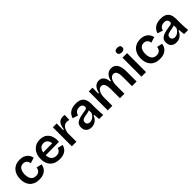

<svg xmlns="http://www.w3.org/2000/svg" viewBox="362 -2231 3742 3742"><g transform="rotate(-45 2233.0 -360.0)"><path d="M306 13Q238 13 188.5 -7Q139 -27 106.5 -63.5Q74 -100 58 -149Q42 -198 42 -255Q42 -316 58.5 -367Q75 -418 108 -456Q141 -494 189.5 -515Q238 -536 301 -536Q364 -536 410.5 -515Q457 -494 486 -456.5Q515 -419 525 -369L407 -332Q405 -362 391 -385.5Q377 -409 353 -422Q329 -435 296 -435Q264 -435 240.5 -422.5Q217 -410 201.5 -387Q186 -364 177.5 -331.5Q169 -299 169 -259Q169 -204 184 -165Q199 -126 230 -104.5Q261 -83 307 -83Q348 -83 373.5 -98.5Q399 -114 412.5 -139Q426 -164 429 -194L541 -169Q535 -128 518 -95Q501 -62 471.5 -37.5Q442 -13 401 0Q360 13 306 13Z M867 13Q804 13 754.5 -5Q705 -23 671 -57.5Q637 -92 619 -141Q601 -190 601 -252Q601 -314 618.5 -366Q636 -418 669 -456Q702 -494 749.5 -515Q797 -536 858 -536Q915 -536 960 -517Q1005 -498 1036 -460.5Q1067 -423 1082 -367.5Q1097 -312 1092 -239L683 -236V-309L1019 -312L975 -271Q981 -328 966 -364.5Q951 -401 923 -418.5Q895 -436 859 -436Q818 -436 787 -414.5Q756 -393 739.5 -352.5Q723 -312 723 -254Q723 -167 761.5 -124Q800 -81 867 -81Q897 -81 917.5 -88.5Q938 -96 952 -108.5Q966 -121 974.5 -137Q983 -153 988 -171L1098 -146Q1090 -109 1072 -80Q1054 -51 1025.5 -30Q997 -9 958 2Q919 13 867 13Z M1207 0V-262V-523H1313L1311 -343H1329Q1338 -407 1357 -449.5Q1376 -492 1410 -513.5Q1444 -535 1494 -535Q1504 -535 1515.5 -534Q1527 -533 1541 -529L1536 -396Q1520 -402 1503.5 -404.5Q1487 -407 1473 -407Q1434 -407 1405.5 -387Q1377 -367 1359.5 -330.5Q1342 -294 1333 -244V0Z M1742 13Q1699 13 1665 -3.5Q1631 -20 1611.5 -53Q1592 -86 1592 -135Q1592 -176 1607.5 -205Q1623 -234 1654 -252.5Q1685 -271 1731 -283.5Q1777 -296 1839 -305Q1873 -310 1894.5 -315Q1916 -320 1926 -330.5Q1936 -341 1936 -362Q1936 -393 1914.5 -415.5Q1893 -438 1845 -438Q1816 -438 1789.5 -428Q1763 -418 1744 -396.5Q1725 -375 1718 -340L1605 -375Q1616 -415 1637 -444.5Q1658 -474 1689 -495Q1720 -516 1760 -526Q1800 -536 1848 -536Q1921 -536 1968 -512.5Q2015 -489 2038 -439.5Q2061 -390 2061 -312V-214Q2061 -180 2062.5 -143.5Q2064 -107 2066.5 -70.5Q2069 -34 2073 0H1960Q1956 -28 1953 -60Q1950 -92 1948 -125H1932Q1918 -87 1892 -55.5Q1866 -24 1828.5 -5.5Q1791 13 1742 13ZM1792 -80Q1812 -80 1832.5 -87Q1853 -94 1873 -108Q1893 -122 1910 -142.5Q1927 -163 1939 -191L1937 -280L1961 -276Q1944 -262 1919 -254Q1894 -246 1866.5 -242Q1839 -238 1811.5 -232.5Q1784 -227 1762 -218.5Q1740 -210 1727 -194.5Q1714 -179 1714 -152Q1714 -118 1736 -99Q1758 -80 1792 -80Z M2197 0V-331V-523H2300L2297 -363H2315Q2329 -421 2351.5 -459.5Q2374 -498 2407 -517Q2440 -536 2483 -536Q2531 -536 2562 -514Q2593 -492 2609.5 -453.5Q2626 -415 2630 -364H2646Q2659 -422 2683.5 -460Q2708 -498 2743.5 -517Q2779 -536 2822 -536Q2864 -536 2896 -519Q2928 -502 2949.5 -469.5Q2971 -437 2981.5 -388Q2992 -339 2992 -275V0H2865V-259Q2865 -315 2855.5 -352Q2846 -389 2826.5 -407.5Q2807 -426 2776 -426Q2741 -426 2715 -403Q2689 -380 2674 -338.5Q2659 -297 2656 -244V0H2532V-253Q2532 -311 2522 -349.5Q2512 -388 2492 -407Q2472 -426 2441 -426Q2405 -426 2379.5 -402Q2354 -378 2339.5 -336Q2325 -294 2323 -242V0Z M3126 0V-523H3252V0ZM3189 -605Q3151 -605 3130.5 -621.5Q3110 -638 3110 -669Q3110 -700 3130.5 -716.5Q3151 -733 3189 -733Q3229 -733 3249 -717Q3269 -701 3269 -669Q3269 -638 3248.5 -621.5Q3228 -605 3189 -605Z M3629 13Q3561 13 3511.5 -7Q3462 -27 3429.5 -63.5Q3397 -100 3381 -149Q3365 -198 3365 -255Q3365 -316 3381.5 -367Q3398 -418 3431 -456Q3464 -494 3512.5 -515Q3561 -536 3624 -536Q3687 -536 3733.5 -515Q3780 -494 3809 -456.5Q3838 -419 3848 -369L3730 -332Q3728 -362 3714 -385.5Q3700 -409 3676 -422Q3652 -435 3619 -435Q3587 -435 3563.5 -422.5Q3540 -410 3524.5 -387Q3509 -364 3500.5 -331.5Q3492 -299 3492 -259Q3492 -204 3507 -165Q3522 -126 3553 -104.5Q3584 -83 3630 -83Q3671 -83 3696.5 -98.5Q3722 -114 3735.5 -139Q3749 -164 3752 -194L3864 -169Q3858 -128 3841 -95Q3824 -62 3794.5 -37.5Q3765 -13 3724 0Q3683 13 3629 13Z M4082 13Q4039 13 4005 -3.5Q3971 -20 3951.5 -53Q3932 -86 3932 -135Q3932 -176 3947.5 -205Q3963 -234 3994 -252.5Q4025 -271 4071 -283.5Q4117 -296 4179 -305Q4213 -310 4234.5 -315Q4256 -320 4266 -330.5Q4276 -341 4276 -362Q4276 -393 4254.5 -415.5Q4233 -438 4185 -438Q4156 -438 4129.5 -428Q4103 -418 4084 -396.5Q4065 -375 4058 -340L3945 -375Q3956 -415 3977 -444.5Q3998 -474 4029 -495Q4060 -516 4100 -526Q4140 -536 4188 -536Q4261 -536 4308 -512.5Q4355 -489 4378 -439.5Q4401 -390 4401 -312V-214Q4401 -180 4402.5 -143.5Q4404 -107 4406.5 -70.5Q4409 -34 4413 0H4300Q4296 -28 4293 -60Q4290 -92 4288 -125H4272Q4258 -87 4232 -55.5Q4206 -24 4168.5 -5.5Q4131 13 4082 13ZM4132 -80Q4152 -80 4172.5 -87Q4193 -94 4213 -108Q4233 -122 4250 -142.5Q4267 -163 4279 -191L4277 -280L4301 -276Q4284 -262 4259 -254Q4234 -246 4206.5 -242Q4179 -238 4151.5 -232.5Q4124 -227 4102 -218.5Q4080 -210 4067 -194.5Q4054 -179 4054 -152Q4054 -118 4076 -99Q4098 -80 4132 -80Z"/></g></svg>

Font: Bricolage Grotesque 96pt ExtraBold SemiBold
Style: Regular
Weight: 600
Version: Version 1.001;gftools[0.9.33.dev8+g029e19f]